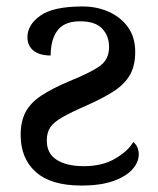

<svg xmlns="http://www.w3.org/2000/svg" viewBox="-20 -565 491 595"><path d="M232 10Q138 10 91 -32Q44 -74 44 -147Q44 -189 59.5 -218Q75 -247 108.5 -269Q142 -291 194 -313Q261 -340 289.5 -360.5Q318 -381 318 -419Q318 -454 296.5 -476.5Q275 -499 228 -499Q180 -499 158.5 -471Q137 -443 137 -393Q103 -393 84 -408Q65 -423 65 -450Q65 -488 105 -516.5Q145 -545 236 -545Q280 -545 317 -528.5Q354 -512 376.5 -481Q399 -450 399 -404Q399 -361 382.5 -332.5Q366 -304 333 -282.5Q300 -261 248 -238Q200 -217 173 -201.5Q146 -186 135.5 -170Q125 -154 125 -129Q125 -89 156 -69.5Q187 -50 240 -50Q297 -50 337 -73.5Q377 -97 393 -125Q410 -111 410 -86Q410 -63 391 -41Q372 -19 332.5 -4.5Q293 10 232 10Z"/></svg>

Font: NotoSerif-Regular
Style: Regular
Weight: 400
Designer: Monotype Design Team
Foundry: Monotype Imaging Inc.
Version: Version 2.007; ttfautohint (v1.8) -l 8 -r 50 -G 200 -x 14 -D